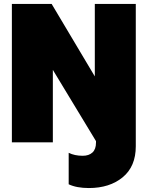

<svg xmlns="http://www.w3.org/2000/svg" viewBox="-20 -719 746 970"><path d="M327 212V53Q357 68 398 68Q429 68 447 51.5Q465 35 465 1V-6L247 -366V0H40V-699H241L459 -333V-699H666V20Q666 122 600 176.5Q534 231 429 231Q367 231 327 212Z"/></svg>

Font: Prompt ExtraBold
Style: Regular
Weight: 800
Designer: Katatrad Team
Foundry: CadsonDemak
Version: Version 1.001